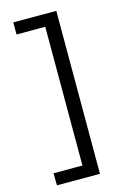

<svg xmlns="http://www.w3.org/2000/svg" viewBox="-142 -838 741 1104"><g transform="rotate(-15 228.5 -286.0)"><path d="M54 199 53 127H225V-699H54V-771H310V199Z"/></g></svg>

Font: Expletus Sans
Style: Regular
Weight: 400
Designer: Jasper de Waard
Foundry: Designtown
Version: Version 7.500